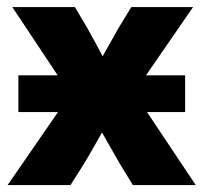

<svg xmlns="http://www.w3.org/2000/svg" viewBox="-20 -536 589 556"><path d="M33.2 -211.4V-317.9H147L15.6 -515.6H196.8L232.4 -455.6Q244.6 -433.6 255.9 -413.1Q267.1 -392.6 277.3 -373Q288.6 -392.6 299.8 -413.1Q311 -433.6 323.7 -455.6L360.4 -515.6H539.1L402.8 -317.9H516.1V-211.4H405.8L546.9 0H364.7L325.7 -64Q312 -87.4 299.8 -109.4Q287.6 -131.3 275.4 -152.3Q263.2 -131.3 251 -109.4Q238.8 -87.4 224.6 -64L184.1 0H2L147.9 -211.4Z"/></svg>

Font: Inter Display ExtraBold
Style: Regular
Weight: 800
Designer: Rasmus Andersson
Foundry: rsms
Version: Version 4.000;git-a52131595